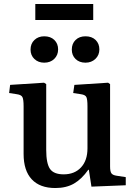

<svg xmlns="http://www.w3.org/2000/svg" viewBox="-20 -934 682 968"><path d="M259 14Q181 14 140 -30Q99 -74 99 -158V-398Q99 -433 93 -444.5Q87 -456 65 -459L26 -465L31 -506L202 -517L213 -510V-178Q213 -110 232 -82.5Q251 -55 301 -55Q356 -55 388.5 -90Q421 -125 421 -186V-398Q421 -433 415.5 -444.5Q410 -456 388 -459L349 -465L355 -506L525 -517L535 -510V-95Q535 -70 541.5 -60.5Q548 -51 568 -48L614 -41V0L441 7L428 -78H425Q392 -31 353 -8.5Q314 14 259 14ZM411 -618Q380 -618 361 -636.5Q342 -655 342 -684Q342 -714 361 -732.5Q380 -751 411 -751Q443 -751 462 -732.5Q481 -714 481 -685Q481 -656 461 -637Q441 -618 411 -618ZM203 -618Q173 -618 153.5 -636.5Q134 -655 134 -684Q134 -714 153.5 -732.5Q173 -751 203 -751Q235 -751 254 -732.5Q273 -714 273 -685Q273 -656 253.5 -637Q234 -618 203 -618ZM158 -833V-914H450V-833Z"/></svg>

Font: Literata 36pt Medium
Style: Regular
Weight: 500
Designer: Latin by Veronika Burian and Jose Scaglione. Greek by Irene Vlachou. Cyrillic by Vera Evstafieva.
Foundry: TypeTogether
Version: Version 3.002